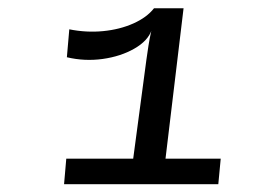

<svg xmlns="http://www.w3.org/2000/svg" viewBox="-20 -912 640 478"><path d="M306 -475 344.5 -763.5Q347 -780.5 349.5 -797.5Q352 -814.5 357.5 -839L363.5 -891.5H437L387 -475ZM139.5 -453.5 145 -517H529.5L523.5 -453.5ZM146.5 -769.5 152.5 -839Q195 -830.5 236.5 -834.5Q278 -838.5 311.8 -853.5Q345.5 -868.5 363.5 -891.5L357.5 -837Q348 -810 314.2 -790.8Q280.5 -771.5 235.5 -765.2Q190.5 -759 146.5 -769.5Z"/></svg>

Font: Spline Sans Mono
Style: Italic
Weight: 400
Italic angle: -4°
Monospace: yes
Designer: Eben Sorkin, Mirko Velimirovic
Foundry: Sorkin Type
Version: Version 1.004